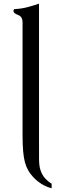

<svg xmlns="http://www.w3.org/2000/svg" viewBox="-20 -734 310 1031"><path d="M189.5 -2.9Q189.5 82 189.7 118.2Q189.9 154.3 195.8 174.3Q204.6 204.1 221.2 222.4Q237.8 240.7 257.3 252.4V276.9Q202.6 263.2 158.7 217.3Q126.5 184.1 113.8 137.2Q101.1 90.3 101.1 -5.9V-613.8Q101.1 -645 76.7 -653.8Q52.2 -662.6 52.2 -675.3Q52.2 -685.5 62.5 -685.5Q94.7 -687 126.5 -695.3Q158.2 -703.6 189.5 -714.4Z"/></svg>

Font: Caudex
Style: Regular
Weight: 400
Version: Version 1.01